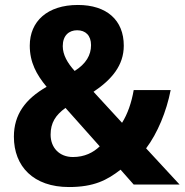

<svg xmlns="http://www.w3.org/2000/svg" viewBox="-20 -744 744 774"><path d="M294 -724C171 -724 100 -658 100 -560C100 -493 127 -443 168 -394C82 -345 36 -282 36 -193C36 -73 115 10 258 10C359 10 412 -18 466 -60L519 0H704L569 -146C615 -207 651 -294 668 -381H519C510 -329 494 -284 472 -249L357 -374C430 -423 479 -480 479 -560C479 -663 410 -724 294 -724ZM291 -622C325 -622 347 -601 347 -562C347 -522 327 -487 281 -458C252 -490 233 -523 233 -558C233 -601 258 -622 291 -622ZM244 -309 382 -154C356 -129 321 -111 274 -111C219 -111 184 -149 184 -201C184 -249 204 -280 244 -309Z"/></svg>

Font: Noto Sans Devanagari SemiCondensed
Style: Bold
Weight: 700
Width: 4
Designer: Jelle Bosma - Monotype Design Team
Foundry: Monotype Imaging Inc.
Version: Version 2.004